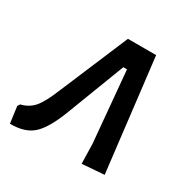

<svg xmlns="http://www.w3.org/2000/svg" viewBox="-131 -565 667 678"><g transform="rotate(30 202.5 -226.0)"><path d="M204 -460H319L373 -3L283 4L281 -77L255 -365H240L148 -125Q118 -48 85 -19.5Q52 9 -7 8L-16 -59L-10 -69Q23 -77 43 -100.5Q63 -124 87 -183Z"/></g></svg>

Font: Alegreya Sans Medium
Style: Italic
Weight: 500
Italic angle: -7°
Designer: Juan Pablo del Peral
Foundry: Huerta Tipografica
Version: Version 2.007